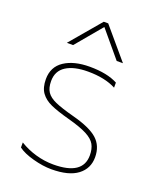

<svg xmlns="http://www.w3.org/2000/svg" viewBox="-136 -796 733 894"><g transform="rotate(20 230.0 -349.5)"><path d="M222 -714H244L372 -563H341L233 -692L125 -563H94ZM60 -32V-57Q97 -34 140.5 -21.5Q184 -9 228 -9Q374 -9 374 -107Q374 -139 362 -160.5Q350 -182 317.5 -199Q285 -216 222 -233Q163 -249 129.5 -264Q96 -279 78 -304Q60 -329 60 -371Q60 -432 107.5 -463.5Q155 -495 233 -495Q320 -495 372 -467V-442Q317 -471 233 -471Q164 -471 125 -446Q86 -421 86 -371Q86 -337 99.5 -317Q113 -297 144.5 -283Q176 -269 240 -252Q327 -229 363.5 -196Q400 -163 400 -107Q400 -51 356.5 -18Q313 15 227 15Q185 15 135.5 1.5Q86 -12 60 -32Z"/></g></svg>

Font: Prompt Thin
Style: Regular
Weight: 250
Designer: Katatrad Team
Foundry: CadsonDemak
Version: Version 1.001